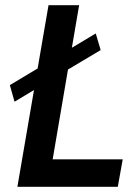

<svg xmlns="http://www.w3.org/2000/svg" viewBox="-20 -720 510 740"><path d="M36 -328 111 -373 47 0H434L453 -106H183L242 -452L368 -527L349 -591L257 -536L285 -700H167L125 -456L18 -392Z"/></svg>

Font: Jost Medium
Style: Italic
Weight: 500
Italic angle: -5°
Version: Version 3.710